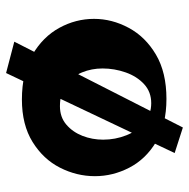

<svg xmlns="http://www.w3.org/2000/svg" viewBox="-15 -540 621 631"><g transform="rotate(-90 295.5 -224.5)"><path d="M192 66 108 39 371 -515 474 -488ZM286 12Q201 12 144.5 -22Q88 -56 60 -110Q32 -164 32 -223Q32 -283 60 -338Q88 -393 144.5 -428Q201 -463 284 -463Q372 -463 431 -428.5Q490 -394 519.5 -340Q549 -286 549 -226Q549 -167 519.5 -112Q490 -57 431.5 -22.5Q373 12 286 12ZM272 -38Q309 -38 334.5 -61.5Q360 -85 373 -122Q386 -159 386 -198Q386 -234 373 -265.5Q360 -297 332.5 -317.5Q305 -338 262 -338Q226 -338 201.5 -317Q177 -296 164.5 -264Q152 -232 152 -196Q152 -156 166.5 -119.5Q181 -83 208 -60.5Q235 -38 272 -38Z"/></g></svg>

Font: Marhey Light SemiBold
Style: Regular
Weight: 600
Version: Version 1.000